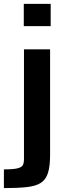

<svg xmlns="http://www.w3.org/2000/svg" viewBox="-38 -763 364 985"><path d="M84 -629V-743H222V-629ZM-18 202V106Q30 106 52 100.5Q74 95 79.5 83.5Q85 72 85 52V-510H219V31Q219 90 208 124.5Q197 159 171 175.5Q145 192 98.5 197Q52 202 -18 202Z"/></svg>

Font: Saira Expanded SemiBold
Style: Regular
Weight: 600
Width: 7
Designer: Hector Gatti with collaboration of the Omnibus-Type team
Foundry: Omnibus-Type
Version: Version 1.100; ttfautohint (v1.8.3)